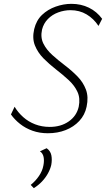

<svg xmlns="http://www.w3.org/2000/svg" viewBox="-20 -685 552 1000"><path d="M229 9Q186 9 149.5 -4Q113 -17 84.5 -39.5Q56 -62 37 -89L56 -129Q74 -99 101 -75Q128 -51 163 -37.5Q198 -24 239 -24Q297 -24 338 -52.5Q379 -81 390 -129Q399 -173 383.5 -206.5Q368 -240 337 -268.5Q306 -297 271 -324Q236 -351 206.5 -381Q177 -411 162 -448Q147 -485 158 -533Q169 -579 199 -607.5Q229 -636 270 -650.5Q311 -665 352 -665Q402 -665 443 -645Q484 -625 512 -587L493 -550Q468 -588 431 -610Q394 -632 347 -632Q315 -632 283.5 -620.5Q252 -609 229.5 -586Q207 -563 199 -531Q190 -490 206 -458Q222 -426 252.5 -398.5Q283 -371 318 -344.5Q353 -318 383 -287.5Q413 -257 427.5 -218.5Q442 -180 431 -129Q422 -86 393 -55Q364 -24 322 -7.5Q280 9 229 9ZM156 295 140 278Q165 258 183 231.5Q201 205 206 177Q211 152 207 132.5Q203 113 188 103L223 87Q243 101 247.5 124Q252 147 247 174Q242 196 229.5 218.5Q217 241 198.5 260.5Q180 280 156 295Z"/></svg>

Font: Ysabeau ExtraLight
Style: Italic
Weight: 250
Italic angle: -12°
Version: Version 2.000;gftools[0.9.27.dev2+g8671c4b]